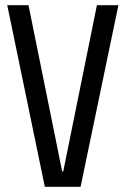

<svg xmlns="http://www.w3.org/2000/svg" viewBox="-20 -720 484 741"><path d="M8 -700H90L220 -58H224L354 -700H437L291 1H153Z"/></svg>

Font: Pathway Extreme Condensed
Style: Regular
Weight: 400
Width: 3
Version: Version 1.001;gftools[0.9.26]